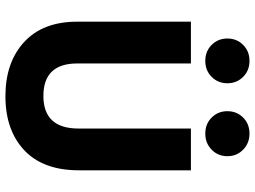

<svg xmlns="http://www.w3.org/2000/svg" viewBox="-136 -794 940 708"><g transform="rotate(90 334.0 -440.0)"><path d="M204.5 -890Q240 -890 263.5 -866.5Q287 -843 287 -808.5Q287 -774 263.5 -750.5Q240 -727 204.5 -727Q169 -727 145.5 -750.5Q122 -774 122 -808.5Q122 -843 145.5 -866.5Q169 -890 204.5 -890ZM472.5 -890Q508 -890 532 -866.5Q556 -843 556 -808.5Q556 -774 532 -750.5Q508 -727 472.5 -727Q437 -727 413.5 -750.5Q390 -774 390 -808.5Q390 -843 413.5 -866.5Q437 -890 472.5 -890ZM608 -261Q608 -129 534 -59.5Q460 10 335 10Q210 10 135 -59Q60 -128 60 -254V-674H214V-255Q214 -130 334 -130Q454 -130 454 -260V-674H608Z"/></g></svg>

Font: Hind Colombo
Style: Bold
Weight: 700
Designer: Jyotish Sonowal, Aditi Pimprikar
Foundry: Indian Type Foundry
Version: Version 1.000;PS 1.0;hotconv 1.0.86;makeotf.lib2.5.63406; tt